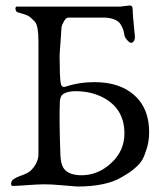

<svg xmlns="http://www.w3.org/2000/svg" viewBox="-20 -675 608 699"><path d="M361 -611H229Q221 -611 213.5 -598.5Q206 -586 204 -576Q203 -554 200 -517Q197 -480 197 -470.5Q197 -461 198 -408Q199 -378 202.5 -367Q206 -356 217 -359Q268 -376 324 -376Q416 -376 469.5 -328Q523 -280 523 -194Q523 -163 515 -136.5Q507 -110 499 -95Q491 -80 473 -64.5Q455 -49 448 -45Q441 -41 423 -30Q366 4 263 4Q256 4 212 0Q168 -4 143 -4Q120 -4 79 -1Q38 2 26 2Q20 2 20.5 -6.5Q21 -15 26 -20Q37 -29 59 -36.5Q81 -44 92 -54Q120 -82 120 -114V-522Q120 -582 107 -596Q92 -612 83 -617Q74 -622 45 -630Q37 -632 36 -645Q37 -650 40 -651H135H418Q419 -651 434.5 -653Q450 -655 453 -655Q463 -655 463 -641Q463 -622 471 -544Q472 -532 467.5 -525.5Q463 -519 457 -519Q452 -519 443 -529Q434 -539 433 -547Q431 -559 428.5 -567Q426 -575 419 -586.5Q412 -598 397 -604Q382 -610 361 -611ZM433 -189Q433 -277 359 -318Q314 -343 255 -343Q225 -343 209 -332Q200 -326 198 -307Q195 -245 200 -108Q202 -71 217 -56Q236 -37 277 -37Q337 -37 385 -81.5Q433 -126 433 -189Z"/></svg>

Font: EB Garamond
Style: SC
Weight: 400
Version: Version 000.010